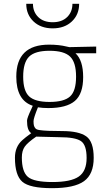

<svg xmlns="http://www.w3.org/2000/svg" viewBox="-20 -743 541 1002"><path d="M469 81Q469 166 418.5 202.5Q368 239 251.5 239Q135 239 96.5 205.5Q58 172 58 80Q58 23 96 -11Q110 -24 143 -48Q121 -62 121 -113Q121 -127 144 -175L151 -191Q65 -219 65 -343Q65 -510 236 -510Q288 -510 328 -500L342 -497L482 -500V-465H374Q414 -428 414 -340.5Q414 -253 370.5 -216Q327 -179 232 -179Q202 -179 178 -183Q155 -126 155 -111Q155 -96 157 -88Q159 -80 165 -73Q171 -66 188 -64Q219 -59 305 -59Q391 -59 430 -31.5Q469 -4 469 81ZM94 79Q94 153 125.5 180Q157 207 253.5 207Q350 207 391 178.5Q432 150 432 81.5Q432 13 402 -7Q372 -27 290 -27L169 -30Q124 1 109 22.5Q94 44 94 79ZM101 -343Q101 -269 132 -240Q163 -211 238.5 -211Q314 -211 345.5 -239.5Q377 -268 377 -343Q377 -418 345.5 -448Q314 -478 238.5 -478Q163 -478 132 -447.5Q101 -417 101 -343ZM117 -723H152Q152 -681 179.5 -654Q207 -627 255 -627Q303 -627 330.5 -654Q358 -681 358 -723H393Q393 -667 355 -631Q317 -595 255 -595Q193 -595 155 -631Q117 -667 117 -723Z"/></svg>

Font: Titillium Web[RUS by Daymarius]
Style: Regular
Weight: 200
Designer: Cyrillization by Daymarius
Foundry: Cyrillization by Daymarius
Version: Version 1.002 September 11, 2018